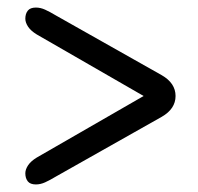

<svg xmlns="http://www.w3.org/2000/svg" viewBox="-20 -596 524 508"><path d="M47 -546.5Q47 -559.5 53.5 -567.8Q60 -576 75 -576Q87 -576 99.2 -570.5Q111.5 -565 129 -554.5L408 -397Q444.5 -376 444.5 -342Q444.5 -308 408 -287L129 -129.5Q111.5 -119 99.2 -113.5Q87 -108 75 -108Q60 -108 53.5 -116.2Q47 -124.5 47 -137.5Q47 -147.5 54.2 -158.5Q61.5 -169.5 77 -179L360 -342L77 -505Q61.5 -514.5 54.2 -525.5Q47 -536.5 47 -546.5Z"/></svg>

Font: Fraunces 72pt SuperSoft
Style: Regular
Weight: 400
Version: Version 1.000;[b76b70a41]